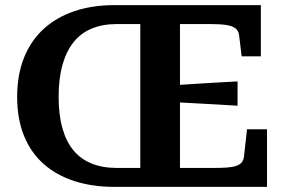

<svg xmlns="http://www.w3.org/2000/svg" viewBox="-20 -730 1117 750"><path d="M660 -397Q702 -400 743 -402.5Q784 -405 825.5 -407.5Q867 -410 908 -412V-317Q867 -320 825.5 -322Q784 -324 743 -326.5Q702 -329 660 -331ZM436 -74H528V-636H436Q381 -636 338.5 -618.5Q296 -601 267.5 -565.5Q239 -530 224 -476.5Q209 -423 209 -352Q209 -281 224 -228.5Q239 -176 267.5 -142Q296 -108 338.5 -91Q381 -74 436 -74ZM427 0Q341 0 271 -22.5Q201 -45 151 -89Q101 -133 74 -199Q47 -265 47 -352Q47 -438 74 -505Q101 -572 151 -617.5Q201 -663 271 -686.5Q341 -710 427 -710H999V-510H924L914 -592Q912 -610 899.5 -619.5Q887 -629 863 -632.5Q839 -636 803 -636H683V-74H814Q844 -74 866 -75.5Q888 -77 902.5 -82Q917 -87 924 -95.5Q931 -104 933 -118L945 -225H1023V0Z"/></svg>

Font: Roboto Serif 20pt SemiBold
Style: Regular
Weight: 600
Version: Version 1.008